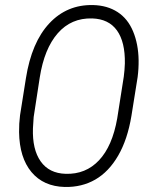

<svg xmlns="http://www.w3.org/2000/svg" viewBox="-20 -741 617 771"><path d="M240.2 9.8Q154.8 7.8 106.4 -50Q58.1 -107.9 56.6 -210.4Q56.2 -244.6 60.5 -278.3L84 -426.3Q106.9 -571.3 178 -647.2Q249 -723.1 354 -720.7Q411.1 -719.2 452.1 -692.6Q493.2 -666 514.4 -615Q535.6 -564 536.6 -499.5Q537.1 -465.3 532.7 -431.6L507.8 -275.9Q492.2 -181.2 454.6 -116.2Q417 -51.3 362.8 -20Q308.6 11.2 240.2 9.8ZM477.1 -433.6Q480.5 -459 481.4 -486.3Q482.9 -572.3 449.7 -618.7Q416.5 -665 350.1 -667Q266.1 -669.4 211.9 -607.4Q157.7 -545.4 139.6 -429.7L115.2 -271L112.3 -225.6Q109.4 -141.1 143.3 -93Q177.2 -44.9 243.7 -43Q324.2 -40.5 377.7 -97.4Q431.2 -154.3 450.7 -265.6Z"/></svg>

Font: TypoPRO Roboto
Style: Italic
Weight: 300
Italic angle: -12°
Designer: Google
Version: Version 2.136; 2016